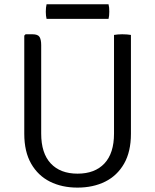

<svg xmlns="http://www.w3.org/2000/svg" viewBox="-20 -842 706 874"><path d="M576 -233Q576 -151.5 544.8 -97Q513.5 -42.5 458.8 -15.2Q404 12 332.5 12Q262 12 207.5 -15.2Q153 -42.5 121.8 -97Q90.5 -151.5 90.5 -233V-680L96.5 -686H127.5Q152.5 -686 160 -673.8Q167.5 -661.5 167.5 -636.5V-234Q167.5 -144.5 211 -98Q254.5 -51.5 333 -51.5Q412 -51.5 455.5 -98Q499 -144.5 499 -234V-683Q506.5 -684.5 516.5 -685.2Q526.5 -686 536.5 -686Q547 -686 557.5 -685.2Q568 -684.5 576 -683ZM192 -756Q188.5 -769.5 188.5 -788.5Q188.5 -808 192 -822.5H474Q476 -814.5 476.8 -807Q477.5 -799.5 477.5 -788.5Q477.5 -769.5 474 -756Z"/></svg>

Font: Signika Light Light
Style: Regular
Weight: 300
Version: Version 2.001